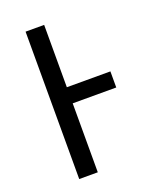

<svg xmlns="http://www.w3.org/2000/svg" viewBox="-134 -794 712 874"><g transform="rotate(-20 221.5 -357.0)"><path d="M97 0V-714H187V-412H398V-334H187V0Z"/></g></svg>

Font: Go Noto Kurrent-Regular
Style: Regular
Weight: 400
Designer: Monotype Design Team
Foundry: Monotype Imaging Inc.
Version: Version 2.012; ttfautohint (v1.8.4.7-5d5b)